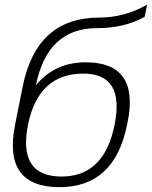

<svg xmlns="http://www.w3.org/2000/svg" viewBox="-20 -771 630 796"><path d="M506.8 -253.9Q455.1 4.9 226.6 4.9Q-9.3 4.9 42.5 -253.9L74.2 -412.6Q131.3 -698.2 392.1 -698.2Q495.6 -698.2 589.8 -751.5L579.6 -701.2Q495.6 -654.3 381.8 -654.3Q176.3 -654.3 128.9 -417.5Q207 -512.7 335 -512.7Q558.6 -512.7 509.3 -265.6ZM235.4 -39.1Q412.1 -39.1 455.1 -253.9Q497.6 -465.8 325.7 -465.8Q138.7 -465.8 96.2 -253.9Q53.2 -39.1 235.4 -39.1Z"/></svg>

Font: Sansation Light
Style: Light Italic
Weight: 300
Designer: Bernd Montag
Version: Version 1.301